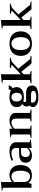

<svg xmlns="http://www.w3.org/2000/svg" viewBox="1740 -2486 903 4424"><g transform="rotate(-90 2192.0 -273.5)"><path d="M191 -73Q178 -25 168 0H79V-656Q38 -665 10 -675V-685L211 -705V-448Q273 -507 374 -507Q438 -507 490 -478Q542 -449 572 -393.5Q602 -338 602 -261Q602 -122 537 -56Q472 10 354 10Q297 10 253.5 -13.5Q210 -37 191 -73ZM471 -256Q471 -358 438 -410Q405 -462 333 -462Q297 -462 264 -443Q231 -424 211 -397V-170Q211 -113 244.5 -73.5Q278 -34 337 -34Q408 -34 439.5 -94.5Q471 -155 471 -256Z M656 -136Q656 -215 712 -250Q768 -285 860 -285H994V-358Q994 -412 962.5 -437Q931 -462 875 -462Q835 -462 791.5 -450Q748 -438 712 -420L704 -458Q748 -481 803 -494Q858 -507 916 -507Q1013 -507 1069.5 -468Q1126 -429 1126 -364V-43Q1164 -35 1194 -26V-15L994 4V-63Q960 -26 916.5 -8Q873 10 827 10Q656 10 656 -136ZM994 -109V-241H891Q839 -241 812.5 -213.5Q786 -186 786 -137Q786 -86 810.5 -61.5Q835 -37 877 -37Q909 -37 943 -58Q977 -79 994 -109Z M1881 -15V0H1599V-15Q1644 -31 1671 -36V-359Q1671 -462 1578 -462Q1545 -462 1507.5 -444.5Q1470 -427 1438 -390V-35Q1479 -28 1517 -15V0H1227V-15Q1269 -31 1306 -36V-459Q1265 -468 1237 -478V-488L1438 -508V-436Q1473 -468 1521 -487.5Q1569 -507 1624 -507Q1704 -507 1753.5 -469.5Q1803 -432 1803 -365V-35Q1853 -27 1881 -15Z M2434 14Q2434 93 2367 125.5Q2300 158 2163 158Q2055 158 1996 125Q1937 92 1937 31Q1937 10 1946.5 -10Q1956 -30 1976 -45Q1950 -73 1950 -112Q1950 -140 1964.5 -165.5Q1979 -191 2009 -210Q1936 -253 1936 -341Q1936 -420 1997 -463.5Q2058 -507 2167 -507Q2262 -507 2321 -473Q2333 -487 2340.5 -501.5Q2348 -516 2348 -525H2440Q2436 -503 2419 -478Q2402 -453 2370 -430Q2397 -393 2397 -341Q2397 -262 2336 -219Q2275 -176 2167 -176Q2113 -176 2069 -187Q2052 -173 2052 -155Q2052 -124 2094 -124H2258Q2434 -124 2434 14ZM2066 -341Q2066 -288 2092 -254Q2118 -220 2167 -220Q2215 -220 2240.5 -254Q2266 -288 2266 -341Q2266 -394 2240.5 -428Q2215 -462 2167 -462Q2118 -462 2092 -428Q2066 -394 2066 -341ZM2310 45Q2310 15 2288.5 2.5Q2267 -10 2225 -10H2064Q2050 -10 2044 -11Q2040 2 2040 22Q2040 64 2075.5 87Q2111 110 2171 110Q2234 110 2272 93.5Q2310 77 2310 45Z M3120 -15V0H2941L2750 -235L2693 -181V-35Q2737 -28 2772 -15V0H2482V-15Q2526 -32 2561 -36V-656Q2520 -665 2492 -675V-685L2693 -705V-245L2913 -456Q2906 -458 2878.5 -466Q2851 -474 2834 -483V-498H3072V-483Q3058 -476 3034 -469Q3010 -462 3002 -459Q2976 -451 2978 -452L2822 -304L3037 -37Q3074 -30 3120 -15Z M3117 -248Q3117 -370 3190.5 -438.5Q3264 -507 3400 -507Q3535 -507 3608.5 -438.5Q3682 -370 3682 -248Q3682 -126 3608.5 -58Q3535 10 3400 10Q3264 10 3190.5 -58Q3117 -126 3117 -248ZM3549 -248Q3549 -348 3508.5 -405Q3468 -462 3400 -462Q3331 -462 3290.5 -405Q3250 -348 3250 -248Q3250 -148 3290.5 -91Q3331 -34 3400 -34Q3468 -34 3508.5 -91Q3549 -148 3549 -248Z M4370 -15V0H4191L4000 -235L3943 -181V-35Q3987 -28 4022 -15V0H3732V-15Q3776 -32 3811 -36V-656Q3770 -665 3742 -675V-685L3943 -705V-245L4163 -456Q4156 -458 4128.5 -466Q4101 -474 4084 -483V-498H4322V-483Q4308 -476 4284 -469Q4260 -462 4252 -459Q4226 -451 4228 -452L4072 -304L4287 -37Q4324 -30 4370 -15Z"/></g></svg>

Font: Trirong SemiBold
Style: Regular
Weight: 600
Designer: Katatrad Team
Foundry: CadsonDemak
Version: Version 1.000